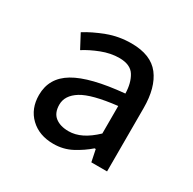

<svg xmlns="http://www.w3.org/2000/svg" viewBox="-96 -908 577 574"><g transform="rotate(30 193.0 -620.5)"><path d="M151.7 -432.2Q102.5 -432.2 72.1 -461.3Q41.8 -490.3 41.8 -537.5Q41.8 -596.7 94.8 -628.1Q147.9 -659.6 263.5 -670.2Q262.7 -706 248.2 -729.7Q233.7 -753.4 194.9 -753.4Q165.6 -753.4 134.6 -741.4Q103.6 -729.3 81.3 -714.9L56.2 -762.2Q83.6 -779.7 122.5 -794.5Q161.3 -809.3 204.7 -809.3Q272 -809.3 302.2 -770.1Q332.4 -730.8 332.4 -659.9V-441.2H278.1L269.6 -482.3H265.6Q243 -462.5 214.5 -447.4Q186.1 -432.2 151.7 -432.2ZM172.3 -487.6Q194.8 -487.6 217.2 -498.6Q239.5 -509.5 263.5 -532.3V-627.3Q177.6 -617.6 143.2 -596.2Q108.9 -574.8 108.9 -543Q108.9 -514.6 126.1 -501.1Q143.3 -487.6 172.3 -487.6Z"/></g></svg>

Font: Noto Sans JP
Style: Regular
Weight: 100
Designer: Ryoko NISHIZUKA 西塚涼子 (kana, bopomofo & ideographs); Paul D. Hunt (Latin, Greek & Cyrillic); Sandoll Communications 산돌커뮤니
Foundry: Adobe
Version: Version 2.004;hotconv 1.0.118;makeotfexe 2.5.65603